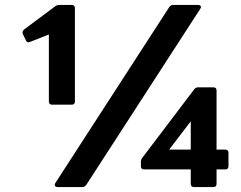

<svg xmlns="http://www.w3.org/2000/svg" viewBox="-20 -754 972 774"><path d="M212 0Q205 0 202 -4.5Q199 -9 203 -16L662 -725Q668 -734 678 -734H778Q786 -734 789 -729.5Q792 -725 787 -718L328 -9Q322 0 312 0ZM762 0Q749 0 749 -13V-71H561Q548 -71 548 -84V-101Q548 -111 553 -117L763 -394Q769 -402 779 -402H840Q853 -402 853 -389V-151H888Q901 -151 901 -138V-84Q901 -71 888 -71H853V-13Q853 0 840 0ZM662 -151H749V-265ZM190 -332Q177 -332 177 -345V-615L101 -585Q89 -580 84 -592L72 -617Q68 -627 77 -635L203 -729Q209 -734 219 -734H269Q282 -734 282 -721V-345Q282 -332 269 -332Z"/></svg>

Font: LINE Seed Sans
Style: Bold
Weight: 700
Designer: LINE VX Design & Dalton Maag Ltd & Sandoll Inc
Foundry: Dalton Maag Ltd
Version: Version 1.003